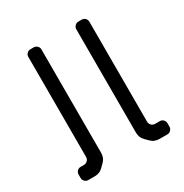

<svg xmlns="http://www.w3.org/2000/svg" viewBox="-195 -911 1118 1169"><g transform="rotate(-30 364.0 -327.0)"><path d="M89 106H135Q151 106 166 100.5Q181 95 195 81L215 61Q229 47 234.5 32Q240 17 240 1V-725Q240 -740 229.5 -750Q219 -760 204 -760H183Q168 -760 158 -750Q148 -740 148 -725V-23Q148 -8 137.5 2.5Q127 13 112 13H89Q75 13 65 23Q55 33 55 48V71Q55 85 65 95.5Q75 106 89 106ZM530 81Q544 95 559 100.5Q574 106 590 106H646Q660 106 670 95.5Q680 85 680 71V48Q680 33 670 23Q660 13 646 13H613Q598 13 587.5 2.5Q577 -8 577 -23V-725Q577 -740 567 -750Q557 -760 542 -760H521Q506 -760 495.5 -750Q485 -740 485 -725V1Q485 17 490.5 32Q496 47 510 61Z"/></g></svg>

Font: WD-XL Lubrifont TC
Style: Regular
Weight: 400
Designer: [WD-XL Lubrifont] Copyright 2020-2022 (c) NightFurySL2001, Skr-ZERO; [ZCOOL QingKe HuangYou] Copyright 2018-2022 (c) The
Version: Version 2.001;hotconv 1.1.1;makeotfexe 2.6.0